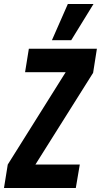

<svg xmlns="http://www.w3.org/2000/svg" viewBox="-50 -945 507 965"><path d="M-30 0 -11 -118 280 -582H76L95 -700H437L418 -579L128 -118H351L331 0ZM211 -743 291 -925H420L308 -743Z"/></svg>

Font: Georama Condensed
Style: Bold Italic
Weight: 700
Width: 3
Italic angle: -9°
Designer: Jean-Baptiste Levee
Foundry: Production Type
Version: Version 1.000